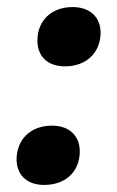

<svg xmlns="http://www.w3.org/2000/svg" viewBox="-20 -515 331 544"><path d="M105 9C166 9 206 -29 206 -86C206 -129 178 -159 127 -159C67 -159 27 -120 27 -63C27 -22 54 9 105 9ZM164 -327C225 -327 265 -366 265 -423C265 -464 237 -495 186 -495C126 -495 86 -457 86 -400C86 -357 113 -327 164 -327Z"/></svg>

Font: Celebes ExtraBold
Style: Italic
Weight: 800
Italic angle: -10°
Designer: Anugrah Pasau
Foundry: Lafontype
Version: Version 1.000